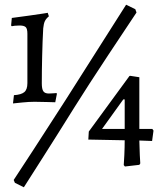

<svg xmlns="http://www.w3.org/2000/svg" viewBox="-20 -698 695 813"><path d="M157 -345Q157 -321 163.5 -311.5Q170 -302 187 -302Q198 -302 207 -303Q216 -304 219 -304L221 -301L214 -265Q205 -265 179 -266Q153 -267 126 -267Q103 -267 73.5 -264Q44 -261 35 -260L39 -295Q70 -297 83 -308Q96 -319 96 -346V-555Q96 -577 88.5 -583.5Q81 -590 63 -590Q52 -590 42.5 -589Q33 -588 30 -587L27 -590L30 -622Q83 -629 104 -632Q188 -644 182 -644L187 -629Q175 -619 170 -608.5Q165 -598 163 -578Q160 -525 158.5 -460Q157 -395 157 -345ZM296 -245Q225 -131 163.5 -34.5Q102 62 81 95L43 76L38 64Q60 31 123 -66Q186 -163 258 -275L514 -678L553 -659L558 -645Q529 -602 440 -467.5Q351 -333 296 -245ZM531 -377 570 -371V-152H625L630 -145L624 -101L570 -103Q571 -68 572 -41Q573 -14 574 -6L570 0L509 7L504 1Q505 -9 506.5 -42Q508 -75 508 -104L354 -107L356 -141L528 -376ZM508 -277H502L412 -152H508Z"/></svg>

Font: Sahitya
Style: Regular
Weight: 400
Designer: Juan Pablo del Peral
Foundry: Juan Pablo del Peral (http://www.huertatipografica.com)
Version: Version 1.001;PS 001.000;hotconv 1.0.70;makeotf.lib2.5.58329